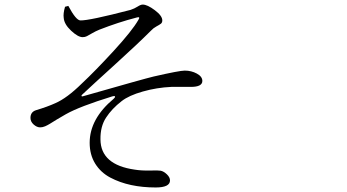

<svg xmlns="http://www.w3.org/2000/svg" viewBox="-20 -784 1540 852"><path d="M670.9 47.9Q612.3 47.9 562 37.1Q511.7 26.4 469.2 3.9Q426.8 -18.6 402.3 -58.1Q377.9 -97.7 377.9 -150.4Q377.9 -256.8 484.4 -345.7Q492.2 -352.5 490.2 -356Q488.3 -359.4 478.5 -356.4Q333 -311.5 272.5 -277.3Q252.9 -266.6 232.4 -253.9Q211.9 -241.2 201.7 -234.9Q191.4 -228.5 180.2 -223.6Q168.9 -218.8 158.2 -218.8Q143.6 -218.8 129.4 -231.4Q115.2 -244.1 115.2 -260.7Q115.2 -287.1 139.6 -294.9Q191.4 -310.5 225.6 -326.2Q277.3 -348.6 342.8 -413.1Q402.3 -468.8 484.4 -558.1Q566.4 -647.5 593.8 -695.3Q599.6 -704.1 597.2 -706.5Q594.7 -709 585.9 -706.1Q505.9 -685.5 420.9 -652.3Q404.3 -645.5 389.2 -636.7Q374 -627.9 365.7 -623.5Q357.4 -619.1 346.7 -619.1Q326.2 -619.1 295.4 -647.9Q264.6 -676.8 262.7 -705.1Q259.8 -723.6 268.6 -753.9L283.2 -757.8Q317.4 -693.4 336.9 -693.4Q376 -692.4 559.6 -740.2Q577.1 -746.1 590.8 -754.9Q604.5 -763.7 613.3 -763.7Q633.8 -763.7 667 -738.8Q700.2 -713.9 700.2 -693.4Q700.2 -683.6 693.8 -678.7Q687.5 -673.8 673.8 -666.5Q660.2 -659.2 650.4 -648.4Q590.8 -588.9 491.7 -499Q392.6 -409.2 343.8 -363.3Q340.8 -360.4 341.8 -357.9Q342.8 -355.5 346.7 -356.4Q620.1 -434.6 661.1 -444.3Q776.4 -470.7 799.8 -470.7Q829.1 -470.7 853.5 -457.5Q877.9 -444.3 877.9 -424.8Q877.9 -398.4 827.1 -398.4H740.2Q675.8 -395.5 613.8 -377.9Q551.8 -360.4 519.5 -335Q476.6 -301.8 450.7 -262.2Q424.8 -222.7 425.8 -165Q426.8 -52.7 578.1 -31.2Q607.4 -26.4 646 -27.3Q684.6 -28.3 693.4 -26.4Q707 -23.4 720.7 -10.3Q734.4 2.9 734.4 16.6Q734.4 47.9 670.9 47.9Z"/></svg>

Font: Bpmf Zihi Serif Regular
Style: Regular
Weight: 400
Foundry: But Ko
Version: Version 1.320